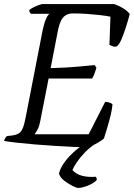

<svg xmlns="http://www.w3.org/2000/svg" viewBox="-28 -724 658 944"><path d="M399 0Q371 0 329 -2Q287 -4 238.5 -7Q190 -10 142 -14Q94 -18 54.5 -22.5Q15 -27 -8 -31Q-6 -39 -2.5 -44.5Q1 -50 6 -55L33 -58Q52 -61 64 -68Q76 -75 84 -94Q92 -113 99 -151L182 -577Q189 -610 198 -630.5Q207 -651 215 -656H124Q122 -658 119 -662.5Q116 -667 116 -675Q123 -681 136 -687.5Q149 -694 162.5 -699Q176 -704 181 -704H534Q557 -696 578 -683Q599 -670 610 -655Q601 -621 590.5 -588.5Q580 -556 569.5 -531.5Q559 -507 548 -497Q538 -492 526 -496.5Q514 -501 510 -504L515 -642Q496 -646 466 -649.5Q436 -653 401.5 -655.5Q367 -658 332 -658Q308 -658 293.5 -648Q279 -638 271 -620.5Q263 -603 258 -580L221 -389Q263 -390 296 -392Q329 -394 362.5 -397Q396 -400 437 -404L446 -392Q441 -373 435.5 -359.5Q430 -346 425 -338H211L170 -129Q166 -106 157.5 -89Q149 -72 142 -64H408L489 -223Q502 -223 513.5 -218.5Q525 -214 525 -209Q523 -186 515.5 -155.5Q508 -125 499 -95Q490 -65 483 -43Q474 -35 457.5 -25Q441 -15 425 -8Q409 -1 399 0ZM356 200Q349 200 328.5 190Q308 180 287.5 164Q267 148 262 129Q268 104 286.5 77.5Q305 51 331 27Q357 3 384 -14L438 -15Q411 3 388 27Q365 51 349.5 74Q334 97 328 112Q347 133 376.5 140.5Q406 148 443 145Q445 149 447 152.5Q449 156 447 162Q431 178 403 189Q375 200 356 200Z"/></svg>

Font: Texturina 12pt Light
Style: Italic
Weight: 300
Italic angle: -11°
Designer: Guillermo Torres Carreño
Foundry: Omnibus-Type
Version: Version 1.002